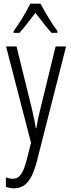

<svg xmlns="http://www.w3.org/2000/svg" viewBox="-20 -785 387 1046"><path d="M201 -765H145C124 -721 84 -655 54 -615V-606H86C112 -634 145 -679 173 -715C202 -678 233 -636 261 -606H293V-615C269 -647 224 -719 201 -765ZM13 -532 149 -7 124 91C104 167 82 189 49 189C38 189 24 186 12 181V233C27 238 41 241 55 241C115 241 152 201 179 101L340 -532H283L200 -192C191 -157 184 -125 178 -87H175C170 -116 166 -141 154 -191L70 -532Z"/></svg>

Font: Noto Sans Bengali ExtraCondensed Light
Style: Regular
Weight: 300
Width: 2
Designer: Joana Ranito - Universal Thirst; Jelle Bosma - Monotype Design Team
Foundry: Universal Thirst ehf.
Version: Version 3.000